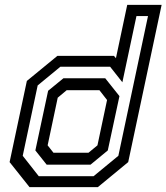

<svg xmlns="http://www.w3.org/2000/svg" viewBox="-20 -770 685 790"><path d="M382.5 0H101.5L19.5 -103L90.5 -437L216 -540H449L457 -530.5L503.5 -750H645L507.5 -103ZM352.5 -92.5H172L125.5 -151L178 -396.5L241 -448H413L471.5 -374.5L423.5 -151ZM344 -141.5 381 -172 420.5 -358.5 389 -399H254.5L217.5 -368L176 -172L200 -141.5ZM365 -45 467 -129 589 -704H541.5L483.5 -431.5L433 -495.5H228.5L135 -418.5L73.5 -129L139.5 -45Z"/></svg>

Font: Tourney Thin Medium
Style: Italic
Weight: 500
Italic angle: -12°
Version: Version 1.015